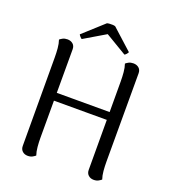

<svg xmlns="http://www.w3.org/2000/svg" viewBox="-156 -986 992 1113"><g transform="rotate(20 340.0 -430.0)"><path d="M177.2 -114.2Q177.2 -85.2 179.7 -57.1Q182.1 -29.1 189.7 -7.4Q183.9 -2.1 172.1 4.6Q160.2 11.2 143.1 11.2Q123.1 11.2 110 -0.8Q97 -12.8 97 -33.4L95.9 -577.4Q95.9 -606.9 93.5 -634.5Q91.1 -662.1 83.5 -684.2Q89.2 -689.5 101.1 -696Q112.9 -702.4 130.1 -702.4Q150.1 -702.4 163.7 -690.9Q177.2 -679.4 177.2 -658.2ZM584.1 -114.2Q584.1 -85.2 586.5 -57.1Q588.9 -29.1 596.5 -7.4Q590.8 -2.1 578.9 4.6Q567.1 11.2 549.9 11.2Q529.9 11.2 516.9 -0.8Q503.8 -12.8 503.8 -33.4L502.8 -577.4Q502.8 -606.9 500.3 -634.5Q497.9 -662.1 490.3 -684.2Q496.1 -689.5 507.9 -696Q519.8 -702.4 536.9 -702.4Q556.9 -702.4 570.5 -690.9Q584.1 -679.4 584.1 -658.2ZM148 -389.7H531.3V-341.5H148ZM363.2 -868.2 489.3 -754.1Q488.2 -750.1 481.9 -742.3Q475.5 -734.5 469.6 -732.1L338.4 -810.5L206.2 -732.1Q201.2 -734.5 194.6 -742.3Q188 -750.1 186.5 -754.1L312.5 -868.2Q318.5 -870.1 328.5 -870.8Q338.4 -871.5 347.8 -871Q357.2 -870.5 363.2 -868.2Z"/></g></svg>

Font: Arima Thin
Style: Regular
Weight: 100
Designer: Joana Correia and Natanael Gama
Foundry: NDISCOVER
Version: Version 1.101;gftools[0.9.23]